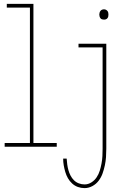

<svg xmlns="http://www.w3.org/2000/svg" viewBox="-20 -755 640 988"><path d="M4 0V-19H134V-716H15V-735H152V-19H272V0ZM515 -654Q510 -654 505 -655.5Q500 -657 497 -661Q494 -665 492.5 -670Q491 -675 491 -680Q491 -685 492.5 -690Q494 -695 497 -699Q500 -703 505 -705Q510 -707 515 -707Q520 -707 524.5 -705Q529 -703 532.5 -699Q536 -695 537 -690Q538 -685 538 -680Q538 -675 537 -670Q536 -665 532.5 -661Q529 -657 524.5 -655.5Q520 -654 515 -654ZM415 213Q397 213 380.5 207Q364 201 351 189Q338 177 329.5 162Q321 147 316 130Q311 113 308 96Q305 79 305 61H323Q324 76 326 91Q328 106 332 120.5Q336 135 343 148.5Q350 162 360.5 172.5Q371 183 385.5 188.5Q400 194 415 194Q434 194 450.5 183.5Q467 173 477.5 157Q488 141 493.5 123Q499 105 502.5 86Q506 67 507 48Q508 29 508 10V-511H384V-530H527V10Q527 32 525.5 53.5Q524 75 519.5 96Q515 117 508 137Q501 157 488 174.5Q475 192 455.5 202.5Q436 213 415 213Z"/></svg>

Font: Iosevka Curly Slab ThEx
Style: Regular
Weight: 100
Width: 7
Monospace: yes
Designer: Belleve Invis
Foundry: Belleve Invis
Version: Version 11.1.0; ttfautohint (v1.8.3)